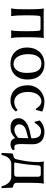

<svg xmlns="http://www.w3.org/2000/svg" viewBox="947 -1426 608 2542"><g transform="rotate(90 1251.0 -155.0)"><path d="M473 -229C473 -304 475 -375 483 -429L482 -432C482 -432 464 -429 430 -429H146C112 -429 94 -432 94 -432L93 -429C101 -375 103 -304 103 -229V-180C103 -105 101 -54 92 0L93 3C93 3 107 0 142 0C176 0 191 3 191 3L193 0C185 -57 183 -104 183 -180V-229C183 -246 184 -351 191 -375C198 -384 202 -388 217 -388H359C374 -388 378 -384 385 -375C392 -351 393 -246 393 -229V-179C393 -105 392 -54 383 0L384 3C384 3 398 0 433 0C467 0 481 3 481 3L483 0C474 -57 473 -104 473 -179Z M609 -205C609 -85 688 10 821 10C953 10 1033 -83 1033 -214C1033 -350 960 -439 825 -439C694 -439 609 -347 609 -205ZM818 -399C924 -399 945 -317 945 -196C945 -101 897 -30 830 -30C724 -30 697 -145 697 -222C697 -309 724 -399 818 -399Z M1321 -399C1360 -399 1395 -371 1421 -325L1434 -326L1457 -408L1455 -411C1424 -427 1372 -439 1322 -439C1218 -439 1109 -354 1109 -218C1109 -79 1188 10 1310 10C1370 10 1417 -10 1457 -61L1438 -82H1434C1396 -48 1364 -40 1327 -40C1254 -40 1197 -106 1197 -223C1197 -333 1255 -399 1321 -399Z M1810 -48C1822 -9 1851 10 1888 10C1913 10 1944 4 1968 -21L1960 -46C1949 -42 1941 -41 1933 -41C1923 -41 1910 -42 1904 -48C1894 -57 1887 -82 1887 -126C1887 -155 1890 -266 1890 -277C1890 -412 1801 -439 1725 -439C1649 -439 1603 -402 1578 -381L1575 -377L1592 -310L1605 -309C1633 -354 1667 -394 1715 -394C1751 -394 1811 -389 1811 -276C1811 -269 1807 -265 1804 -264L1711 -243C1609 -220 1545 -166 1545 -98C1545 -24 1596 10 1670 10C1725 10 1753 -3 1806 -48ZM1810 -225 1806 -106C1806 -93 1800 -86 1792 -80C1764 -59 1730 -41 1700 -41C1655 -41 1626 -71 1626 -102C1626 -147 1647 -181 1725 -202Z M2126 -364C2126 -245 2108 -155 2089 -70C2083 -43 2066 -30 2039 -27C2025 -25 2012 -23 2011 -5L2005 128L2031 129C2039 92 2065 0 2149 0H2321C2404 0 2438 88 2446 128H2471L2465 -6C2465 -20 2458 -24 2440 -27C2423 -30 2400 -39 2400 -76V-229C2400 -304 2402 -376 2410 -429L2408 -432C2396 -430 2372 -429 2360 -429H2169C2157 -429 2133 -430 2121 -432L2119 -429C2122 -410 2124 -388 2126 -364ZM2132 -51C2132 -68 2157 -137 2171 -365C2171 -369 2176 -391 2199 -391H2280C2317 -391 2320 -376 2320 -342V-88C2320 -55 2317 -39 2280 -39H2151C2141 -39 2132 -40 2132 -51Z"/></g></svg>

Font: Libertinus Sans
Style: Regular
Weight: 400
Designer: Philipp H. Poll, Khaled Hosny
Foundry: Caleb Maclennan
Version: Version 7.050;RELEASE